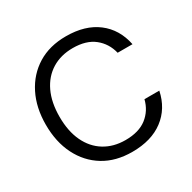

<svg xmlns="http://www.w3.org/2000/svg" viewBox="-160 -871 1040 1042"><g transform="rotate(-30 360.0 -350.0)"><path d="M381 12Q278 12 203.5 -33.5Q129 -79 88 -160.5Q47 -242 47 -350Q47 -457 88 -538.5Q129 -620 203.5 -666Q278 -712 381 -712Q501 -712 576.5 -654.5Q652 -597 673 -494H580Q564 -559 514.5 -598.5Q465 -638 381 -638Q306 -638 250 -603.5Q194 -569 163.5 -504.5Q133 -440 133 -350Q133 -260 163.5 -195.5Q194 -131 250 -96.5Q306 -62 381 -62Q465 -62 514.5 -100.5Q564 -139 580 -203H673Q652 -102 576.5 -45Q501 12 381 12Z"/></g></svg>

Font: DeepMind Sans
Style: Regular
Weight: 400
Designer: Jonny Pinhorn / Modifications: Colophon Foundry
Foundry: Colophon Foundry
Version: Version 1.002; ttfautohint (v1.8.2)